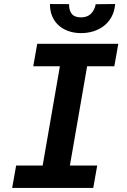

<svg xmlns="http://www.w3.org/2000/svg" viewBox="-20 -927 627 947"><path d="M163.6 -710.9H563.5L543.9 -600.1H409.7L324.7 -110.4H459.5L439.9 0H40L59.6 -110.4H190.4L275.4 -600.1H144ZM547.9 -907.2Q545.4 -872.6 531 -845.5Q516.6 -818.4 493.4 -800Q470.2 -781.7 440.2 -772.5Q410.2 -763.2 376.5 -763.7Q343.8 -764.2 316.2 -774.2Q288.6 -784.2 268.6 -802.5Q248.5 -820.8 237.3 -847.2Q226.1 -873.5 226.6 -907.2L320.8 -906.7Q319.8 -877.9 333 -859.9Q346.2 -841.8 377.9 -841.3Q409.7 -840.8 428.2 -858.9Q446.8 -877 452.1 -906.2Z"/></svg>

Font: Roboto Mono
Style: Bold Italic
Weight: 700
Designer: Google
Version: Version 2.000985; 2015; ttfautohint (v1.3)